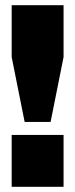

<svg xmlns="http://www.w3.org/2000/svg" viewBox="-20 -720 290 740"><path d="M75 -250H175L225 -500V-700H25V-500ZM25 0H225V-200H25Z"/></svg>

Font: Millimetre
Style: Extrablack
Weight: 900
Designer: Jérémy Landes
Version: Version 1.0